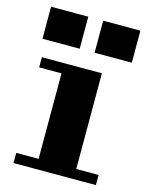

<svg xmlns="http://www.w3.org/2000/svg" viewBox="-106 -755 633 822"><g transform="rotate(15 210.0 -344.0)"><path d="M301 -45H400V0H35V-45H134V-424H35V-469H301ZM182 -546H17V-688H182ZM413 -546H248V-688H413Z"/></g></svg>

Font: Geostar Fill
Style: Regular
Weight: 400
Designer: Joe Prince
Foundry: Joe Prince
Version: Version 1.002